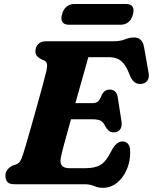

<svg xmlns="http://www.w3.org/2000/svg" viewBox="-20 -902 749 940"><path d="M393.5 0H51.5Q24.5 0 15.5 -12Q6.5 -24 6.5 -42Q6.5 -58.5 16 -70.8Q25.5 -83 39.5 -90L59.5 -97.5Q72 -102.5 78.5 -112.5Q85 -122.5 92.5 -145.5Q96.5 -157 107.2 -193.8Q118 -230.5 132.2 -280.5Q146.5 -330.5 161.2 -383.5Q176 -436.5 188.2 -481.5Q200.5 -526.5 206.5 -552Q212.5 -578.5 209.8 -589.5Q207 -600.5 197.5 -605L180 -613Q170.5 -618 162 -626.5Q153.5 -635 153.5 -651Q153.5 -672.5 167 -686.2Q180.5 -700 206.5 -700H536.5Q569 -700 591.5 -709.2Q614 -718.5 636.5 -718.5Q677.5 -718.5 685.5 -670L707.5 -545Q711.5 -522 702.2 -508.2Q693 -494.5 675 -491.5Q654 -488.5 638.8 -499.5Q623.5 -510.5 611.5 -543.5Q595.5 -585 573 -603.5Q550.5 -622 514.5 -622H412.5Q404 -590 386.2 -528.2Q368.5 -466.5 349 -397H432.5Q448.5 -397 458.8 -404.5Q469 -412 478.5 -437.5Q492 -463.5 516.5 -463.5Q534.5 -463.5 544.5 -453Q554.5 -442.5 556.5 -425L575 -307Q578.5 -280 567 -267Q555.5 -254 536.5 -254Q521.5 -254 512 -262.5Q502.5 -271 496 -283Q485 -306 471 -312Q457 -318 431 -318H327.5Q309 -253 295 -200.5Q281 -148 277.5 -128.5Q273 -105.5 282.5 -92Q292 -78.5 321.5 -78.5H397Q447 -78.5 474 -95.8Q501 -113 526 -164.5Q550 -209.5 579 -209.5Q617.5 -209.5 617.5 -156.5Q617.5 -110.5 600.2 -71Q583 -31.5 552.8 -7Q522.5 17.5 483 17.5Q461 17.5 441 8.8Q421 0 393.5 0ZM283.5 -831Q290 -856.5 306 -869.5Q322 -882.5 343 -882.5H599Q620 -882.5 628.8 -869.2Q637.5 -856 631 -831.5Q624.5 -806.5 608.8 -793.8Q593 -781 571.5 -781H316Q294.5 -781 285.8 -794Q277 -807 283.5 -831Z"/></svg>

Font: Fraunces 9pt SuperSoft
Style: Bold Italic
Weight: 700
Italic angle: -16°
Version: Version 1.000;[b76b70a41]